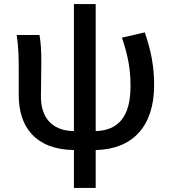

<svg xmlns="http://www.w3.org/2000/svg" viewBox="-20 -723 837 943"><path d="M343 200H450V14C633 10 737 -104 737 -305C737 -396 722 -475 691 -564L579 -538C611 -443 621 -377 621 -300C621 -149 561 -83 450 -79V-703H343V-79C230 -81 181 -151 181 -248C181 -285 183 -364 183 -419C183 -469 181 -512 174 -551H62C71 -492 72 -437 72 -394V-255C72 -103 151 11 343 14Z"/></svg>

Font: ChiuKong Gothic CL Medium
Style: Regular
Weight: 500
Designer: Ryoko NISHIZUKA 西塚涼子 (kana, bopomofo & ideographs); Paul D. Hunt (Latin, Greek & Cyrillic); Sandoll Communications 산돌커뮤니
Foundry: Adobe
Version: Version 1.300